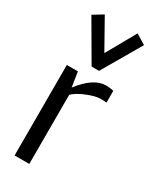

<svg xmlns="http://www.w3.org/2000/svg" viewBox="-229 -982 863 1049"><g transform="rotate(30 203.0 -457.0)"><path d="M39.1 0ZM205.1 -729.5 308.6 -913.6 371.1 -875.5 228.5 -630.9H181.6L39.1 -875.5L101.6 -913.6ZM301.8 -581.1Q329.6 -581.1 350.6 -575.2V-501Q340.8 -502.9 311.5 -502.9Q282.2 -502.9 231.2 -482.7Q180.2 -462.4 152.8 -436.5V0H60.1V-570.8H129.9L144.5 -477.1Q224.6 -581.1 301.8 -581.1Z"/></g></svg>

Font: Dhyana
Style: Regular
Weight: 400
Foundry: Vernon Adams
Version: Version 1.002; ttfautohint (v0.8.51-6076)